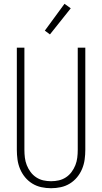

<svg xmlns="http://www.w3.org/2000/svg" viewBox="-20 -987 540 1015"><path d="M250 8Q224 8 198.5 2.5Q173 -3 151 -16.5Q129 -30 112.5 -50Q96 -70 86 -94Q76 -118 72.5 -143.5Q69 -169 69 -195V-735H109V-195Q109 -174 111.5 -153.5Q114 -133 121.5 -114Q129 -95 141.5 -78Q154 -61 171.5 -49.5Q189 -38 209 -33.5Q229 -29 250 -29Q271 -29 291 -33.5Q311 -38 328.5 -49.5Q346 -61 358.5 -78Q371 -95 378.5 -114Q386 -133 388.5 -153.5Q391 -174 391 -195V-735H431V-195Q431 -169 427.5 -143.5Q424 -118 414 -94Q404 -70 387.5 -50Q371 -30 349 -16.5Q327 -3 301.5 2.5Q276 8 250 8ZM244 -805 217 -825 321 -967 354 -943Z"/></svg>

Font: Iosevka Term Curly Extralight
Style: Regular
Weight: 200
Designer: Belleve Invis
Foundry: Belleve Invis
Version: Version 32.3.0